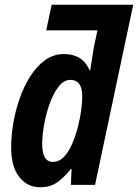

<svg xmlns="http://www.w3.org/2000/svg" viewBox="-20 -780 582 810"><path d="M149 10Q96 10 61.5 -33Q27 -76 27 -160Q27 -206 36 -259.5Q45 -313 63 -364.5Q81 -416 108 -458.5Q135 -501 170.5 -526.5Q206 -552 250 -552Q328 -552 358 -484H361Q364 -504 368 -531.5Q372 -559 376 -581L391 -652H175L198 -760H542L381 0H279L282 -67H279Q250 -31 221 -10.5Q192 10 149 10ZM203 -97Q229 -97 249 -117.5Q269 -138 283.5 -171Q298 -204 308 -242Q318 -280 322.5 -315Q327 -350 327 -374Q327 -443 277 -443Q249 -443 227 -414.5Q205 -386 189.5 -342.5Q174 -299 166 -253Q158 -207 158 -173Q158 -97 203 -97Z"/></svg>

Font: Noto Sans Condensed
Style: Bold Italic
Weight: 700
Width: 3
Italic angle: -12°
Designer: Monotype Design Team
Foundry: Monotype Imaging Inc.
Version: Version 2.013; ttfautohint (v1.8.4.7-5d5b)